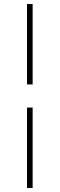

<svg xmlns="http://www.w3.org/2000/svg" viewBox="-20 -823 296 953"><path d="M114 -404V-803H142V-404ZM114 110V-289H142V110Z"/></svg>

Font: Literata 72pt SemiBold
Style: Regular
Weight: 600
Designer: Latin by Veronika Burian and Jose Scaglione. Greek by Irene Vlachou. Cyrillic by Vera Evstafieva.
Foundry: TypeTogether
Version: Version 3.002